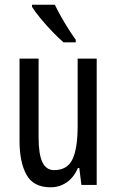

<svg xmlns="http://www.w3.org/2000/svg" viewBox="-20 -786 496 816"><path d="M391 -537V0H326L317 -72H311Q294 -32 263.5 -11Q233 10 195 10Q122 10 92.5 -43.5Q63 -97 63 -187V-537H144V-202Q144 -131 160 -97Q176 -63 210 -63Q266 -63 288 -109Q310 -155 310 -251V-537ZM213 -766Q224 -743 239.5 -715.5Q255 -688 271.5 -662Q288 -636 302 -617V-606H250Q230 -623 203.5 -650.5Q177 -678 153 -707Q129 -736 116 -757V-766Z"/></svg>

Font: Noto Sans Sinhala ExtraCondensed
Style: Regular
Weight: 400
Width: 2
Designer: Jelle Bosma - Monotype Design Team
Foundry: Monotype Imaging Inc.
Version: Version 2.006; ttfautohint (v1.8.4.7-5d5b)